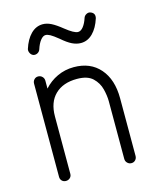

<svg xmlns="http://www.w3.org/2000/svg" viewBox="-99 -690 631 772"><g transform="rotate(-15 216.5 -303.5)"><path d="M80 13Q70 13 63.5 6.5Q57 0 57 -10V-398Q57 -408 63.5 -415Q70 -422 80 -422Q90 -422 97 -415Q104 -408 104 -398V-365Q127 -391 159 -406Q191 -421 228 -421Q297 -421 336.5 -375.5Q376 -330 376 -252V-12Q376 -2 369.5 5Q363 12 353 12Q343 12 336 5Q329 -2 329 -12V-252Q329 -275 322 -303Q315 -331 293.5 -351.5Q272 -372 228 -372Q170 -372 137 -340Q104 -308 104 -249V-10Q104 0 97 6.5Q90 13 80 13ZM282 -507Q264 -507 245.5 -516Q227 -525 203 -546Q182 -563 171 -569Q160 -575 152 -575Q141 -575 130.5 -561.5Q120 -548 113 -526Q110 -517 102 -512.5Q94 -508 85 -510Q76 -513 71.5 -522Q67 -531 69 -539Q81 -577 102.5 -598.5Q124 -620 152 -620Q169 -620 187 -611Q205 -602 231 -581Q266 -553 282 -553Q294 -553 304.5 -566.5Q315 -580 322 -602Q325 -610 333.5 -614.5Q342 -619 350 -616Q370 -609 365 -588Q353 -550 331.5 -528.5Q310 -507 282 -507Z"/></g></svg>

Font: Zen Kurenaido
Style: ARC
Weight: 400
Designer: Yoshimichi Ohira
Foundry: Positype
Version: Version 1.001